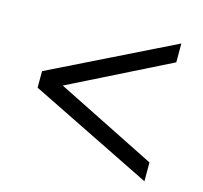

<svg xmlns="http://www.w3.org/2000/svg" viewBox="-82 -714 742 702"><g transform="rotate(15 289.0 -363.5)"><path d="M55.7 -394.5 521.5 -624V-552.7L142.6 -363.3L521.5 -173.8V-102.5L55.7 -332Z"/></g></svg>

Font: Subtext
Style: Regular
Weight: 400
Designer: Christopher J. Fynn
Foundry: Christopher J. Fynn for DDC
Version: Version 1.000 preliminary